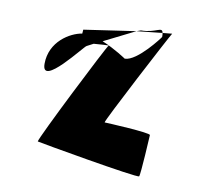

<svg xmlns="http://www.w3.org/2000/svg" viewBox="-60 -866 710 620"><g transform="rotate(10 295.0 -556.0)"><path d="M69 -622C69 -544 187 -702 193 -702L214 -713C236 -715 261 -716 263 -716C257 -712 89 -379 91 -371C91 -370 430 -310 433 -317C437 -323 444 -453 444 -454C446 -462 298 -469 293 -469C288 -469 453 -783 458 -789L427 -786C428 -783 428 -778 428 -773C428 -772 362 -683 321 -683C321 -683 283 -709 241 -726L343 -777L173 -752L172 -739C133 -733 69 -695 69 -622ZM343 -777 427 -786C423 -808 406 -782 357 -782Z"/></g></svg>

Font: Ampere
Style: SuCnd
Weight: 400
Version: Version 1